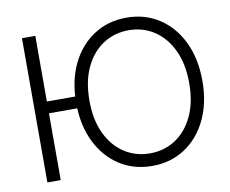

<svg xmlns="http://www.w3.org/2000/svg" viewBox="-81 -841 1144 954"><g transform="rotate(-10 491.5 -364.0)"><path d="M316.4 -396V-336.4H117.2V-396ZM152.3 -727.1V0.5H85V-727.1ZM613.3 10.3Q520 10.3 448 -36.6Q376 -83.5 335.2 -167.7Q294.4 -252 294.4 -363.3Q294.4 -475.6 335.2 -559.6Q376 -643.6 448 -690.7Q520 -737.8 613.3 -737.8Q706.5 -737.8 778.3 -690.7Q850.1 -643.6 890.6 -559.6Q931.2 -475.6 931.2 -363.3Q931.2 -252 890.6 -167.7Q850.1 -83.5 778.3 -36.6Q706.5 10.3 613.3 10.3ZM613.3 -53.2Q684.6 -53.2 741.5 -90.1Q798.3 -127 831.5 -196.5Q864.7 -266.1 864.7 -363.3Q864.7 -460.9 831.5 -530.5Q798.3 -600.1 741.5 -637.2Q684.6 -674.3 613.3 -674.3Q542 -674.3 484.9 -637.5Q427.7 -600.6 394.5 -530.8Q361.3 -460.9 361.3 -363.3Q361.3 -266.6 394.3 -197Q427.2 -127.4 484.4 -90.3Q541.5 -53.2 613.3 -53.2Z"/></g></svg>

Font: Inter 24pt Light
Style: Regular
Weight: 300
Designer: Rasmus Andersson
Foundry: rsms
Version: Version 4.001;git-66647c0bb